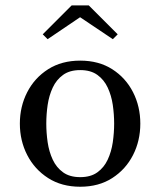

<svg xmlns="http://www.w3.org/2000/svg" viewBox="-20 -700 610 730"><path d="M284.5 -634.5 161 -551 142.5 -569.5 252.5 -679.5H317.5L427.5 -569.5L409 -551ZM55.5 -230Q55.5 -295 83.5 -349.5Q111.5 -404 163 -436.8Q214.5 -469.5 285 -469.5Q355.5 -469.5 406.8 -436.8Q458 -404 485.8 -349.5Q513.5 -295 513.5 -230Q513.5 -165 485.8 -110.5Q458 -56 406.8 -23Q355.5 10 285 10Q214.5 10 163 -23Q111.5 -56 83.5 -110.5Q55.5 -165 55.5 -230ZM156 -230Q156 -195 161.2 -159Q166.5 -123 180.5 -93Q194.5 -63 219.8 -44.8Q245 -26.5 285 -26.5Q325 -26.5 350.2 -44.8Q375.5 -63 389.5 -93Q403.5 -123 408.8 -159Q414 -195 414 -230Q414 -265.5 408.8 -301.2Q403.5 -337 389.5 -367Q375.5 -397 350.2 -415.2Q325 -433.5 285 -433.5Q245 -433.5 219.8 -415.2Q194.5 -397 180.5 -367Q166.5 -337 161.2 -301.2Q156 -265.5 156 -230Z"/></svg>

Font: Bodoni* 06pt
Style: Regular
Weight: 400
Version: Version 2.3